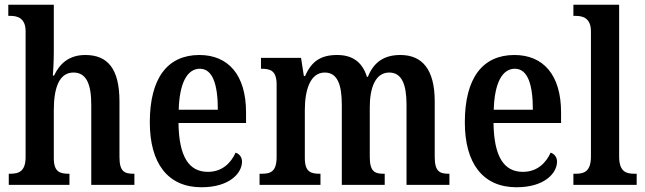

<svg xmlns="http://www.w3.org/2000/svg" viewBox="-20 -780 2720 810"><path d="M17 0H273V-47H271C232 -47 207 -55 207 -113V-315C207 -406 228 -474 290 -474C345 -474 365 -424 365 -338V0H547V-47H544C505 -47 484 -56 484 -118V-352C484 -489 435 -548 340 -548C268 -548 230 -508 208 -461H203C204 -476 207 -520 207 -560V-760H15V-713H24C52 -713 88 -705 88 -648V-118C88 -56 59 -47 22 -47H17Z M830 10C950 10 1001 -51 1001 -98C1001 -118 989 -131 974 -136C954 -92 917 -55 857 -55C777 -55 735 -119 733 -261H1018V-306C1018 -464 943 -548 821 -548C688 -548 612 -452 612 -264C612 -91 688 10 830 10ZM899 -317H734C737 -428 769 -490 823 -490C878 -490 899 -422 899 -317Z M1075 0H1332V-47H1329C1291 -47 1266 -55 1266 -113V-315C1266 -399 1288 -474 1350 -474C1403 -474 1422 -424 1422 -338V0H1603V-47H1599C1561 -47 1540 -56 1540 -118V-328C1540 -406 1562 -474 1622 -474C1675 -474 1695 -424 1695 -338V0H1876V-47H1874C1835 -47 1814 -56 1814 -118V-352C1814 -489 1760 -548 1669 -548C1604 -548 1558 -521 1532 -456H1528C1507 -523 1462 -548 1402 -548C1333 -548 1294 -521 1267 -459H1262L1250 -536H1081V-490H1083C1122 -490 1147 -481 1147 -423V-118C1147 -56 1122 -47 1084 -47H1075Z M2159 10C2279 10 2330 -51 2330 -98C2330 -118 2318 -131 2303 -136C2283 -92 2246 -55 2186 -55C2106 -55 2064 -119 2062 -261H2347V-306C2347 -464 2272 -548 2150 -548C2017 -548 1941 -452 1941 -264C1941 -91 2017 10 2159 10ZM2228 -317H2063C2066 -428 2098 -490 2152 -490C2207 -490 2228 -422 2228 -317Z M2399 0H2666V-47H2656C2618 -47 2592 -59 2592 -120V-760H2399V-713H2409C2437 -713 2473 -705 2473 -648V-120C2473 -59 2447 -47 2409 -47H2399Z"/></svg>

Font: Noto Serif Sinhala Condensed SemiBold
Style: Regular
Weight: 600
Width: 3
Designer: Jelle Bosma - Monotype Design Team
Foundry: Monotype Imaging Inc.
Version: Version 2.007